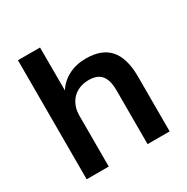

<svg xmlns="http://www.w3.org/2000/svg" viewBox="-163 -861 980 1004"><g transform="rotate(-30 326.5 -359.5)"><path d="M210.4 0V-306.6C210.4 -388.7 263.2 -444.3 344.7 -444.3C410.6 -444.3 444.8 -411.1 444.8 -324.2V0H578.1V-330.1C578.1 -481.9 513.7 -549.3 387.7 -549.3C310.5 -549.3 247.6 -516.6 210.9 -459.5L210.4 -718.8H77.1V0Z"/></g></svg>

Font: Winston SemiBold
Style: Regular
Weight: 600
Designer: Vernon Adams, Kim Jin-seong, David Berlow, Cristiano Sobral
Foundry: The Winston Project Authors
Version: Version 3.004